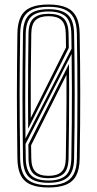

<svg xmlns="http://www.w3.org/2000/svg" viewBox="-20 -826 431 852"><path d="M195.5 6Q146.8 6 116.5 -7Q86.2 -20 72.1 -48.1Q58 -76.2 57.2 -122Q56.2 -202.2 55.6 -270.5Q55 -338.8 55 -402.6Q55 -466.5 55.6 -533.2Q56.2 -600 57.2 -677.5Q58 -723.5 72.2 -751.8Q86.5 -780 116.6 -793Q146.8 -806 195.5 -806Q243 -806 273.1 -793.2Q303.2 -780.5 318 -752.4Q332.8 -724.2 333.5 -677.5Q334.8 -608.5 335.4 -542.8Q336 -477 336 -410.4Q336 -343.8 335.5 -272.6Q335 -201.5 333.5 -122Q332.8 -74.8 317.8 -46.6Q302.8 -18.5 272.4 -6.2Q242 6 195.5 6ZM195.5 -45.8Q233.5 -45.8 252.4 -63Q271.2 -80.2 272 -123.8Q273 -184.5 273.8 -247Q274.5 -309.5 275 -371.9Q275.5 -434.2 275 -494L118 -181.2Q118 -174.8 118.1 -167.9Q118.2 -161 118.4 -153.8Q118.5 -146.5 118.6 -138.9Q118.8 -131.2 118.8 -123.2Q119.5 -81.8 137.5 -63.8Q155.5 -45.8 195.5 -45.8ZM195.5 -35.2Q149.5 -35.2 128.5 -55.1Q107.5 -75 106.5 -122.2Q106.5 -130.8 106.4 -140.9Q106.2 -151 106.1 -162.2Q106 -173.5 105.8 -184.5L286.2 -542.5Q286.8 -485.5 286.8 -419.4Q286.8 -353.2 286.2 -278.9Q285.8 -204.5 284.2 -122.8Q283.2 -73 261.1 -54.1Q239 -35.2 195.5 -35.2ZM195.5 -25Q245.2 -25 270.4 -46.2Q295.5 -67.5 296.5 -122.5Q298 -206.2 298.6 -282.2Q299.2 -358.2 299.1 -432.9Q299 -507.5 297.8 -586.8L93.2 -187Q93.2 -179.2 93.4 -170.9Q93.5 -162.5 93.8 -154.4Q94 -146.2 94.1 -138.1Q94.2 -130 94.2 -122.2Q95.2 -70.2 118.8 -47.6Q142.2 -25 195.5 -25ZM195.5 -4.2Q237.8 -4.2 265.2 -15.6Q292.8 -27 306.6 -52.8Q320.5 -78.5 321.2 -122Q322.5 -196.2 323 -263.6Q323.5 -331 323.6 -396.5Q323.8 -462 323.1 -531Q322.5 -600 321.2 -677.2Q320.5 -720.8 307 -746.6Q293.5 -772.5 266 -784.1Q238.5 -795.8 195.5 -795.8Q151.2 -795.8 123.8 -783.8Q96.2 -771.8 83.2 -745.8Q70.2 -719.8 69.5 -677.2Q68.5 -611.8 67.9 -550.1Q67.2 -488.5 67.1 -424Q67 -359.5 67.6 -285.8Q68.2 -212 69.5 -122Q70.5 -57 101 -30.6Q131.5 -4.2 195.5 -4.2ZM195.5 -14.8Q135.8 -14.8 109.2 -39.6Q82.8 -64.5 82 -122Q81 -202.2 80.4 -270.5Q79.8 -338.8 79.8 -402.6Q79.8 -466.5 80.4 -533.2Q81 -600 82 -677.2Q82.8 -735.2 109.2 -760.2Q135.8 -785.2 195.5 -785.2Q253.2 -785.2 280.5 -760.9Q307.8 -736.5 308.8 -677Q310 -610 310.8 -544.4Q311.5 -478.8 311.5 -411.6Q311.5 -344.5 310.9 -272.9Q310.2 -201.2 308.8 -122.2Q308 -62.2 279.9 -38.5Q251.8 -14.8 195.5 -14.8ZM93 -211 297.5 -609.8Q297.5 -620.5 297.2 -633Q297 -645.5 296.9 -657Q296.8 -668.5 296.5 -677Q295.5 -731 271.1 -753Q246.8 -775 195.5 -775Q142.2 -775 118.8 -752.4Q95.2 -729.8 94.2 -677Q93 -589 92.4 -514Q91.8 -439 91.9 -366Q92 -293 93 -211ZM105 -254.8Q104.5 -321 104.4 -391.8Q104.2 -462.5 104.9 -534.6Q105.5 -606.8 106.5 -677Q107.2 -726.2 129.5 -745.5Q151.8 -764.8 195.5 -764.8Q240.5 -764.8 261.9 -745Q283.2 -725.2 284.2 -676.8Q284.8 -660.5 284.9 -644.5Q285 -628.5 285.2 -613ZM116.5 -302.5 272.8 -615.5Q272.5 -630 272.4 -648.6Q272.2 -667.2 272 -675.5Q271.2 -719.2 252.6 -736.8Q234 -754.2 195.5 -754.2Q157.2 -754.2 138.4 -737Q119.5 -719.8 118.8 -676Q117.2 -578.5 116.6 -485.9Q116 -393.2 116.5 -302.5Z"/></svg>

Font: Big Shoulders Inline Text Thin Light
Style: Regular
Weight: 300
Version: Version 2.002